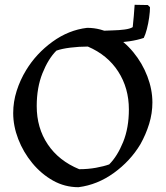

<svg xmlns="http://www.w3.org/2000/svg" viewBox="-20 -768 692 800"><path d="M307 12Q250 12 201 -15.5Q152 -43 114.5 -88.5Q77 -134 56 -188.5Q35 -243 35 -297Q35 -344 49.5 -389.5Q64 -435 89 -476Q131 -545 198.5 -594Q266 -643 343 -652Q400 -652 449 -624Q498 -596 535.5 -550.5Q573 -505 594 -450Q615 -395 615 -341Q615 -296 601.5 -252Q588 -208 565 -167Q523 -97 454.5 -47.5Q386 2 307 12ZM310 -63Q347 -63 380 -69Q413 -75 435 -83Q469 -117 493 -176Q517 -235 517 -312Q517 -401 472.5 -470Q428 -539 346 -574Q309 -574 273 -569.5Q237 -565 215 -557Q181 -523 157 -463Q133 -403 133 -326Q133 -235 179 -166.5Q225 -98 310 -63ZM579 -610Q553 -601 519 -596Q485 -591 456 -590.5Q427 -590 413 -591V-640Q428 -641 452 -641.5Q476 -642 499 -645Q522 -648 533 -655Q535 -676 537.5 -701.5Q540 -727 541 -748L596 -747L605 -738Q605 -720 601.5 -695Q598 -670 592 -647Q586 -624 579 -610Z"/></svg>

Font: Labrada
Style: Regular
Weight: 400
Designer: Mercedes Jáuregui
Foundry: Omnibus-Type Team
Version: Version 1.000; ttfautohint (v1.8.4.7-5d5b)